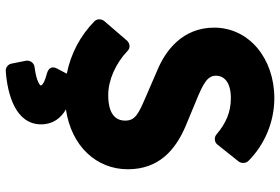

<svg xmlns="http://www.w3.org/2000/svg" viewBox="-173 -558 973 667"><g transform="rotate(90 313.5 -224.5)"><path d="M331 -419C272 -443 243 -458 243 -488C243 -517 266 -540 321 -540C370 -540 408 -523 447 -490C458 -481 474 -483 482 -493L541 -567C548 -576 548 -592 539 -601C483 -657 404 -691 321 -691C183 -691 76 -603 76 -482C76 -372 156 -313 223 -285L313 -246C376 -219 399 -208 399 -173C399 -140 377 -114 310 -114C258 -114 200 -140 157 -181C146 -192 130 -189 121 -179L53 -100C46 -91 44 -76 54 -66C104 -17 166 16 236 30L218 64C205 90 229 97 235 99C278 110 277 120 277 121C277 121 268 135 213 142C196 144 189 160 191 172L201 222C203 233 214 243 227 242C310 236 412 207 412 119C412 78 390 50 360 33C489 14 568 -74 568 -182C568 -290 501 -347 420 -382Z"/></g></svg>

Font: Falling Sky
Style: Blk
Weight: 900
Designer: Paul D. Hunt
Foundry: Adobe Systems Incorporated
Version: Version 1.02